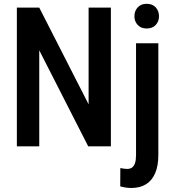

<svg xmlns="http://www.w3.org/2000/svg" viewBox="-20 -750 892 984"><path d="M548.3 -710.9V0H432.1L181.2 -492.2V0H66.4V-710.9H181.2L434.1 -215.3V-710.9ZM677.2 -528.3H791.5V44.9Q791.5 99.1 775.6 136.7Q759.8 174.3 729 193.8Q698.2 213.4 652.8 213.4Q639.2 213.4 624.3 211.2Q609.4 209 596.2 205.1L596.7 111.3Q606 113.3 615.2 114.5Q624.5 115.7 631.8 115.7Q647 115.7 657 108.4Q667 101.1 672.1 85.4Q677.2 69.8 677.2 44.9ZM668.9 -666.5Q668.9 -693.8 685.8 -712.2Q702.6 -730.5 731.4 -730.5Q761.2 -730.5 778.1 -712.2Q794.9 -693.8 794.9 -666.5Q794.9 -640.1 778.1 -622.1Q761.2 -604 731.4 -604Q702.6 -604 685.8 -622.1Q668.9 -640.1 668.9 -666.5Z"/></svg>

Font: Roboto Condensed Medium
Style: Regular
Weight: 500
Designer: Christian Robertson
Foundry: Google
Version: Version 3.0